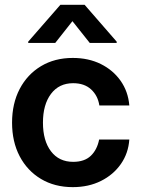

<svg xmlns="http://www.w3.org/2000/svg" viewBox="-20 -769 587 801"><path d="M283.7 11.7Q208 11.7 150.9 -22.5Q93.8 -56.6 62 -117.2Q30.3 -177.7 30.3 -257.3Q30.3 -336.9 62 -397.7Q93.8 -458.5 150.9 -492.9Q208 -527.3 283.7 -527.3Q349.1 -527.3 400.4 -502Q451.7 -476.6 483.2 -431.9Q514.6 -387.2 519.5 -329.1H394.5Q388.2 -370.1 360.1 -396Q332 -421.9 285.2 -421.9Q226.1 -421.9 192.6 -377.2Q159.2 -332.5 159.2 -257.3Q159.2 -182.1 192.6 -137.9Q226.1 -93.8 285.2 -93.8Q332.5 -93.8 358.9 -119.1Q385.3 -144.5 393.6 -187H519.5Q515.6 -129.9 484.4 -85Q453.1 -40 401.4 -14.2Q349.6 11.7 283.7 11.7ZM354.5 -589.8 282.2 -680.7 210.4 -589.8H97.7V-595.2L231.9 -749H333L466.8 -595.2V-589.8Z"/></svg>

Font: Inter Display Semi Bold
Style: Regular
Weight: 600
Designer: Rasmus Andersson
Foundry: rsms
Version: Version 4.000;git-37864ae